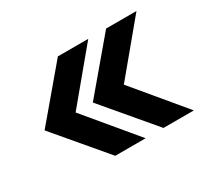

<svg xmlns="http://www.w3.org/2000/svg" viewBox="-99 -673 815 754"><g transform="rotate(-30 309.0 -295.5)"><path d="M230.5 -70.3 40 -295.4 230.5 -521H368.2L180.7 -295.4L368.2 -70.3ZM449.2 -70.3 258.8 -295.4 449.2 -521H586.9L399.4 -295.4L586.9 -70.3Z"/></g></svg>

Font: Inter 20pt SemiBold
Style: Regular
Weight: 600
Version: Version 4.001;git-66647c0bb